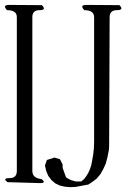

<svg xmlns="http://www.w3.org/2000/svg" viewBox="-22 -774 542 786"><path d="M201.2 -128.9 223.6 -122.1 234.4 -100.6V-86.9L248 -48.8L257.8 -42L270.5 -36.1L288.1 -31.2H310.5L322.3 -41L331.1 -52.7L338.9 -65.4L345.7 -80.1L351.6 -97.7L355.5 -118.2L359.4 -140.6L362.3 -166L363.3 -195.3V-703.1Q363.3 -732.4 323.2 -732.4Q302.7 -753.9 332 -753.9L466.8 -752.9Q487.3 -732.4 456.1 -732.4Q426.8 -732.4 426.8 -703.1L424.8 -176.8L423.8 -160.2L418 -130.9L411.1 -104.5L400.4 -81.1L388.7 -60.5L374 -43L357.4 -30.3L339.8 -18.6L287.1 -8.8L264.6 -7.8L243.2 -9.8L222.7 -14.6L204.1 -23.4L188.5 -37.1L175.8 -53.7L167 -74.2L162.1 -96.7L169.9 -119.1ZM8.8 -28.3Q-13.7 -44.9 17.6 -44.9Q46.9 -44.9 46.9 -74.2V-704.1Q46.9 -732.4 6.8 -732.4Q-13.7 -753.9 15.6 -753.9L149.4 -752.9Q169.9 -732.4 139.6 -732.4Q110.4 -732.4 110.4 -704.1V-74.2Q110.4 -44.9 147.5 -41Q169.9 -24.4 141.6 -24.4Z"/></svg>

Font: B2 Hana
Style: Regular
Weight: 500
Version: 2020-08-05; (max)